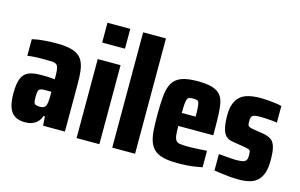

<svg xmlns="http://www.w3.org/2000/svg" viewBox="-110 -1160 2391 1528"><g transform="rotate(15 1085.0 -396.0)"><path d="M257 -86Q270 -86 280 -88.5Q290 -91 297 -97Q304 -103 308 -111Q312 -123 314.5 -143Q317 -163 317 -189V-225H257Q236 -225 224.5 -219Q213 -213 209.5 -197.5Q206 -182 206 -152Q206 -126 209 -111.5Q212 -97 224 -91.5Q236 -86 257 -86ZM177 64Q124 64 91 43Q58 22 43 -22.5Q28 -67 28 -135Q28 -216 46 -259Q64 -302 102.5 -317.5Q141 -333 201 -333Q212 -333 225.5 -333Q239 -333 253 -332.5Q267 -332 283 -331Q299 -330 317 -328V-358Q317 -394 312.5 -416Q308 -438 296.5 -447.5Q285 -457 262 -458.5Q239 -460 203 -460Q179 -460 154 -459.5Q129 -459 105.5 -457.5Q82 -456 58 -452V-589Q105 -600 156 -604Q207 -608 261 -608Q322 -608 364 -599Q406 -590 434 -571.5Q462 -553 477 -521.5Q492 -490 497.5 -446.5Q503 -403 503 -343V53H323L318 -22H306Q296 8 277 27Q258 46 232.5 55Q207 64 177 64Z M606 79V-572H794V79ZM606 -708V-871H794V-708Z M900 79V-871H1088V79Z M1477 -331Q1477 -378 1475 -404Q1473 -430 1469 -444Q1465 -458 1452 -461.5Q1439 -465 1421 -465Q1401 -465 1389 -460.5Q1377 -456 1372 -441.5Q1367 -427 1365 -400Q1363 -373 1363 -331ZM1435 64Q1359 64 1311.5 51.5Q1264 39 1237 12Q1210 -15 1197.5 -54.5Q1185 -94 1182 -149Q1179 -204 1179 -271Q1179 -362 1185.5 -425.5Q1192 -489 1215 -529.5Q1238 -570 1287 -589Q1336 -608 1421 -608Q1490 -608 1533.5 -596.5Q1577 -585 1602 -560.5Q1627 -536 1636.5 -496.5Q1646 -457 1648.5 -401Q1651 -345 1651 -271V-224H1363Q1363 -176 1366.5 -148Q1370 -120 1380.5 -106Q1391 -92 1414 -88.5Q1437 -85 1478 -85Q1497 -85 1520.5 -85.5Q1544 -86 1573.5 -88Q1603 -90 1635 -92V44Q1612 48 1579.5 53.5Q1547 59 1509.5 61.5Q1472 64 1435 64Z M1934 64Q1902 64 1865.5 61Q1829 58 1794 53Q1759 48 1733 44V-91Q1754 -90 1772.5 -88Q1791 -86 1808.5 -85Q1826 -84 1842.5 -82.5Q1859 -81 1873 -81Q1910 -81 1930 -85.5Q1950 -90 1958.5 -102Q1967 -114 1967 -139Q1967 -162 1965 -173Q1963 -184 1951.5 -189Q1940 -194 1916 -198L1807 -216Q1775 -222 1755 -243Q1735 -264 1726 -305Q1717 -346 1717 -410Q1717 -465 1732 -503.5Q1747 -542 1774 -565Q1801 -588 1842.5 -598Q1884 -608 1938 -608Q1968 -608 2001 -605.5Q2034 -603 2064 -599Q2094 -595 2114 -589V-452Q2088 -457 2064.5 -458.5Q2041 -460 2020 -461.5Q1999 -463 1982 -463Q1951 -463 1933 -460Q1915 -457 1906.5 -446Q1898 -435 1898 -411Q1898 -390 1900 -379Q1902 -368 1911.5 -363Q1921 -358 1940 -354L2033 -339Q2069 -333 2094.5 -317Q2120 -301 2132 -262.5Q2144 -224 2144 -150Q2144 -87 2130.5 -46.5Q2117 -6 2091 19Q2065 44 2026 54Q1987 64 1934 64Z"/></g></svg>

Font: Farlight84_Sys_V01
Style: Bold
Weight: 700
Designer: Monotype Design Team, Nadine Chahine and Nizar Qandah
Foundry: Monotype Imaging Inc.
Version: Version 2.004;October 31, 2024;FontCreator 14.0.0.2814 64-bi